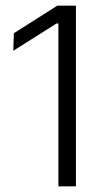

<svg xmlns="http://www.w3.org/2000/svg" viewBox="-20 -659 368 679"><path d="M248.5 0H186.5V-576H180L27 -479.5L29 -541.5L182.5 -639H248.5Z"/></svg>

Font: Anek Devanagari Medium Light
Style: Regular
Weight: 300
Version: Version 1.003